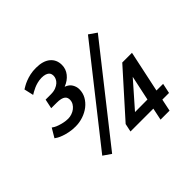

<svg xmlns="http://www.w3.org/2000/svg" viewBox="-171 -918 1113 1113"><g transform="rotate(-45 385.5 -361.5)"><path d="M176.8 -319.8Q149.4 -319.8 127 -324.5Q104.5 -329.1 87.2 -335.2Q69.8 -341.3 58.3 -347.9Q46.9 -354.5 42 -358.4L74.7 -413.6Q79.6 -409.7 89.4 -404.3Q99.1 -398.9 113 -394.3Q127 -389.6 143.8 -386Q160.6 -382.3 179.2 -382.3Q193.8 -382.3 209 -387.5Q224.1 -392.6 236.1 -401.9Q248 -411.1 255.9 -424.3Q263.7 -437.5 263.7 -453.6Q263.7 -461.4 261 -469Q258.3 -476.6 251 -482.4Q243.7 -488.3 230.2 -491.7Q216.8 -495.1 194.8 -495.1H151.9L164.1 -553.2H207Q231 -553.2 247.6 -559.8Q264.2 -566.4 274.7 -575.9Q285.2 -585.4 290 -596.7Q294.9 -607.9 294.9 -617.7Q294.9 -625.5 292.7 -633.1Q290.5 -640.6 283.9 -646.5Q277.3 -652.3 265.9 -656Q254.4 -659.7 236.3 -659.7Q217.8 -659.2 201.7 -655Q185.5 -650.9 172.4 -645Q159.2 -639.2 148.9 -633.3Q138.7 -627.4 132.3 -623.5L119.1 -681.6Q125.5 -685.5 137.7 -692.6Q149.9 -699.7 167 -706.5Q184.1 -713.4 206.1 -718.3Q228 -723.1 254.4 -723.1Q312 -723.1 342.8 -697.5Q373.5 -671.9 373.5 -628.4Q373.5 -595.2 352.5 -568.6Q331.5 -542 294.9 -527.8Q321.8 -518.1 333.5 -498.3Q345.2 -478.5 345.2 -457.5Q345.2 -427.2 331.1 -402.1Q316.9 -377 293.5 -358.6Q270 -340.3 239.7 -330.1Q209.5 -319.8 176.8 -319.8ZM655.8 -136.2H710.4L697.3 -74.7H642.6L627 0H553.2L568.8 -74.7H381.3L392.1 -125L630.4 -391.1H710ZM479.5 -135.7 582 -136.2 614.7 -289.6ZM214.4 -58.1 166.5 -91.3 605 -647 652.8 -613.8Z"/></g></svg>

Font: Ufes Sans
Style: Italic
Weight: 400
Designer: Ricardo Esteves & Filipe Motta
Foundry: ProDesignUfes - Ricardo Esteves, Filipe Motta
Version: Version 2.0